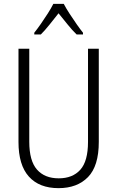

<svg xmlns="http://www.w3.org/2000/svg" viewBox="-20 -967 609 997"><path d="M493 -230Q493 -105 437 -47.5Q381 10 284 10Q184 10 130 -50Q76 -110 76 -230V-714H132V-231Q132 -132 172 -86.5Q212 -41 285 -41Q357 -41 397 -85.5Q437 -130 437 -230V-714H493ZM311 -947Q323 -924 341.5 -895.5Q360 -867 379 -840Q398 -813 411 -797V-788H378Q355 -810 331 -840Q307 -870 284 -898Q262 -870 237.5 -839.5Q213 -809 192 -788H158V-797Q174 -817 192.5 -843.5Q211 -870 228.5 -897.5Q246 -925 257 -947Z"/></svg>

Font: Noto Sans Sinhala UI Condensed Light
Style: Regular
Weight: 300
Width: 3
Designer: Jelle Bosma - Monotype Design Team
Foundry: Monotype Imaging Inc.
Version: Version 2.006; ttfautohint (v1.8.4.7-5d5b)